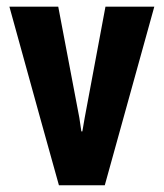

<svg xmlns="http://www.w3.org/2000/svg" viewBox="-20 -548 484 568"><path d="M214.8 -199.2Q215.8 -189.5 220.7 -159.2Q221.7 -159.2 223.6 -159.2Q225.6 -168.9 230.5 -199.2Q246.1 -281.2 292 -528.3Q328.1 -528.3 436.5 -528.3Q400.4 -396.5 290 0Q255.9 0 154.3 0Q117.2 -131.8 7.8 -528.3Q43.9 -528.3 152.3 -528.3Q168 -446.3 214.8 -199.2Z"/></svg>

Font: Noto Sans Hebrew DECATHLON 
Style: Bold
Weight: 400
Designer: Monotype Design Team
Version: Version 2.000;GOOG;noto-fonts:20170220:a8a215d2e889